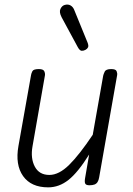

<svg xmlns="http://www.w3.org/2000/svg" viewBox="-20 -798 571 827"><path d="M187.5 9Q114 9 79.5 -39.5Q45 -88 59.5 -169.5L114 -476Q115 -482 119.5 -491.2Q124 -500.5 147.5 -500.5Q166.5 -500.5 170.8 -491Q175 -481.5 173.5 -473L120 -167.5Q111 -116 130 -80.2Q149 -44.5 192.5 -44.5Q234 -44.5 278 -88Q322 -131.5 379.5 -217.5L424.5 -472Q425.5 -477.5 430.8 -489Q436 -500.5 459 -500.5Q478.5 -500.5 482.2 -491.5Q486 -482.5 484.5 -474L407 -33.5Q405 -21.5 400.2 -14Q395.5 -6.5 387 -3.2Q378.5 0 365 0Q351 0 347.2 -7Q343.5 -14 346.5 -31L364 -132.5Q315.5 -55 275 -23Q234.5 9 187.5 9ZM348.5 -583.5Q340.5 -579 332 -579.2Q323.5 -579.5 315 -595L245.5 -723.5Q234 -745.5 240.2 -759.2Q246.5 -773 258 -776.5Q273 -781 284 -774.5Q295 -768 300 -754.5L357 -615Q362.5 -601 359.2 -594.2Q356 -587.5 348.5 -583.5Z"/></svg>

Font: Edu VIC WA NT Hand
Style: Regular
Weight: 400
Designer: Tina and Corey Anderson, Eben Sorkin, Mirko Velimirovic
Foundry: Google for Education
Version: Version 1.000